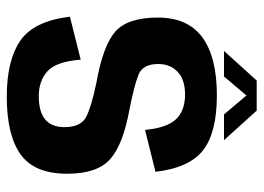

<svg xmlns="http://www.w3.org/2000/svg" viewBox="-123 -631 758 552"><g transform="rotate(90 256.0 -355.0)"><path d="M258 4.5Q154 4.5 97.2 -34.2Q40.5 -73 28 -177L151.5 -208Q157 -137.5 184.8 -112.5Q212.5 -87.5 256 -87.5Q302 -87.5 323.8 -106.2Q345.5 -125 345.5 -161Q345.5 -208.5 316 -223.8Q286.5 -239 216 -253.5Q112 -272 71.2 -307.2Q30.5 -342.5 30.5 -430Q30.5 -516 87.5 -557.8Q144.5 -599.5 254 -599.5Q361 -599.5 411.8 -560Q462.5 -520.5 474 -423L353.5 -393Q347.5 -456 322.8 -482Q298 -508 252 -508Q208.5 -508 186.2 -486.5Q164 -465 164 -431Q164 -386.5 194.8 -374.2Q225.5 -362 293 -348.5Q394.5 -330.5 437 -293.2Q479.5 -256 479.5 -169.5Q479.5 -75 424 -35.2Q368.5 4.5 258 4.5ZM126.5 -620 211.5 -714H298L383 -620H309L254.5 -684.5L200 -620Z"/></g></svg>

Font: Anybody SemiBold
Style: Regular
Weight: 600
Designer: Tyler Finck
Foundry: Etcetera Type Company
Version: Version 1.010; ttfautohint (v1.8.3) -l 8 -r 50 -G 200 -x 14 